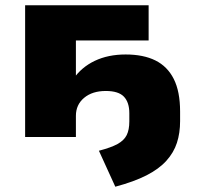

<svg xmlns="http://www.w3.org/2000/svg" viewBox="-20 -518 744 726"><path d="M416 188 354 52Q400 40 424.5 26.5Q449 13 459 -7Q469 -27 469 -59V-90Q469 -131 448.5 -152.5Q428 -174 380 -174Q329 -174 298 -148Q267 -122 267 -80V0H75V-498H542V-365H267V-219H257Q288 -264 338.5 -288Q389 -312 455 -312Q522 -312 567.5 -289.5Q613 -267 637 -219.5Q661 -172 661 -96V-60Q661 -15 649 22Q637 59 609 90Q581 121 534 145Q487 169 416 188Z"/></svg>

Font: Nunito Sans 10pt SemiExpanded Black
Style: Regular
Weight: 900
Width: 6
Designer: Vernon Adams
Foundry: Vernon Adams
Version: Version 3.101;gftools[0.9.27]